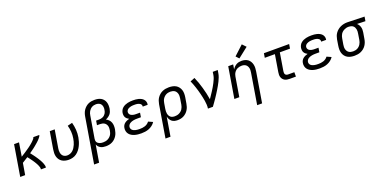

<svg xmlns="http://www.w3.org/2000/svg" viewBox="-13 -1795 6036 3033"><g transform="rotate(-20 3005.0 -278.0)"><path d="M32 0 118 -520H201L164 -292Q177 -300 189.5 -308Q202 -316 215 -324Q228 -332 240.5 -340.5Q253 -349 265.5 -357.5Q278 -366 290.5 -374.5Q303 -383 315.5 -392Q328 -401 340 -410.5Q352 -420 363.5 -429.5Q375 -439 386.5 -449.5Q398 -460 408.5 -471Q419 -482 429 -494Q439 -506 441 -520H542Q539 -505 529.5 -491.5Q520 -478 509 -465.5Q498 -453 486.5 -441.5Q475 -430 462.5 -419Q450 -408 437.5 -397.5Q425 -387 412.5 -376.5Q400 -366 387 -356Q374 -346 360.5 -336.5Q347 -327 334 -317.5Q321 -308 307 -298Q318 -285 328 -271.5Q338 -258 348.5 -244.5Q359 -231 368.5 -217Q378 -203 387.5 -189Q397 -175 406 -160.5Q415 -146 423.5 -131Q432 -116 439.5 -100.5Q447 -85 453 -69Q459 -53 463 -35.5Q467 -18 464 0H380Q383 -15 379.5 -30.5Q376 -46 370.5 -59.5Q365 -73 358.5 -86.5Q352 -100 344.5 -112.5Q337 -125 329.5 -137.5Q322 -150 313.5 -162Q305 -174 296.5 -186Q288 -198 279.5 -209.5Q271 -221 262 -232.5Q253 -244 244 -255Q220 -240 196 -225Q172 -210 148 -195L115 0Z M848 8Q818 8 789 1Q760 -6 736 -21Q712 -36 695.5 -59.5Q679 -83 671.5 -111Q664 -139 664.5 -169.5Q665 -200 670 -230L718 -520H801L751 -218Q748 -199 747.5 -181Q747 -163 750.5 -145.5Q754 -128 762 -112.5Q770 -97 783.5 -86Q797 -75 814 -70Q831 -65 849 -65Q874 -65 898.5 -74.5Q923 -84 942.5 -101.5Q962 -119 976 -141.5Q990 -164 1000 -187.5Q1010 -211 1016.5 -235Q1023 -259 1027 -284Q1037 -340 1033 -395Q1029 -450 1014 -503L1094 -523Q1111 -462 1115.5 -399.5Q1120 -337 1109 -272Q1103 -238 1093 -205.5Q1083 -173 1067.5 -141Q1052 -109 1030 -80.5Q1008 -52 979 -31Q950 -10 915.5 -1Q881 8 848 8Z M1196 215 1322 -545Q1326 -571 1335 -597.5Q1344 -624 1359.5 -647.5Q1375 -671 1396.5 -690.5Q1418 -710 1443.5 -722Q1469 -734 1496 -738.5Q1523 -743 1550 -743Q1578 -743 1605 -738Q1632 -733 1655.5 -720Q1679 -707 1696 -686.5Q1713 -666 1721.5 -640.5Q1730 -615 1731 -587Q1732 -559 1728 -531Q1724 -508 1716 -485.5Q1708 -463 1692.5 -444.5Q1677 -426 1656.5 -412Q1636 -398 1614 -389Q1639 -377 1659 -357Q1679 -337 1689 -310.5Q1699 -284 1700 -254Q1701 -224 1696 -194Q1691 -168 1683 -141.5Q1675 -115 1660 -91Q1645 -67 1624 -47Q1603 -27 1577.5 -14.5Q1552 -2 1525 3Q1498 8 1472 8Q1448 8 1425.5 4Q1403 0 1383.5 -10.5Q1364 -21 1349.5 -37.5Q1335 -54 1328 -74L1280 215ZM1451 -65Q1470 -65 1489.5 -68.5Q1509 -72 1527 -80.5Q1545 -89 1561 -102.5Q1577 -116 1588 -133Q1599 -150 1605 -169Q1611 -188 1614 -207Q1617 -226 1617.5 -245Q1618 -264 1613 -281Q1608 -298 1597.5 -312.5Q1587 -327 1572 -336Q1557 -345 1539 -349Q1521 -353 1502 -353H1451L1463 -426H1514Q1530 -426 1545 -429Q1560 -432 1575 -438.5Q1590 -445 1602.5 -456Q1615 -467 1624 -480.5Q1633 -494 1638 -509Q1643 -524 1645 -540Q1650 -564 1647 -589Q1644 -614 1631 -633Q1618 -652 1595.5 -661Q1573 -670 1548 -670Q1531 -670 1513 -666Q1495 -662 1479 -653Q1463 -644 1449.5 -630.5Q1436 -617 1426.5 -601Q1417 -585 1411.5 -567.5Q1406 -550 1404 -533L1342 -163Q1340 -148 1341.5 -133.5Q1343 -119 1350.5 -107Q1358 -95 1369 -87Q1380 -79 1393.5 -74Q1407 -69 1421.5 -67Q1436 -65 1451 -65Z M2068 8Q2039 8 2011 5Q1983 2 1957 -5.5Q1931 -13 1907.5 -26.5Q1884 -40 1867.5 -60.5Q1851 -81 1844.5 -108.5Q1838 -136 1843 -164Q1846 -185 1856.5 -204.5Q1867 -224 1884.5 -237.5Q1902 -251 1922 -260Q1942 -269 1963 -274Q1946 -283 1931.5 -295Q1917 -307 1908 -323.5Q1899 -340 1897 -360Q1895 -380 1898 -400Q1902 -422 1913 -443Q1924 -464 1943 -479.5Q1962 -495 1983.5 -504.5Q2005 -514 2027.5 -519Q2050 -524 2072 -526Q2094 -528 2117 -528Q2141 -528 2164.5 -526Q2188 -524 2210.5 -518Q2233 -512 2253.5 -501.5Q2274 -491 2289 -475Q2304 -459 2311.5 -436.5Q2319 -414 2315 -390Q2314 -388 2313.5 -386Q2313 -384 2313 -382H2230Q2230 -383 2230.5 -384Q2231 -385 2231 -386Q2233 -398 2228 -410Q2223 -422 2213.5 -430Q2204 -438 2192.5 -442.5Q2181 -447 2168.5 -450Q2156 -453 2143 -453.5Q2130 -454 2117 -454Q2103 -454 2090 -453.5Q2077 -453 2063.5 -450.5Q2050 -448 2036.5 -443.5Q2023 -439 2011 -431.5Q1999 -424 1990.5 -412.5Q1982 -401 1979 -387Q1977 -373 1981 -360Q1985 -347 1993.5 -337.5Q2002 -328 2014.5 -322Q2027 -316 2040 -312.5Q2053 -309 2067 -308Q2081 -307 2095 -307H2158L2146 -234H2082Q2067 -234 2051.5 -233Q2036 -232 2020.5 -229Q2005 -226 1989.5 -221Q1974 -216 1960.5 -207Q1947 -198 1937 -184Q1927 -170 1925 -155Q1922 -139 1927.5 -123.5Q1933 -108 1945 -97.5Q1957 -87 1971.5 -81Q1986 -75 2002 -71.5Q2018 -68 2034.5 -67Q2051 -66 2068 -66Q2090 -66 2111.5 -68.5Q2133 -71 2154.5 -78Q2176 -85 2195.5 -98.5Q2215 -112 2228 -131L2302 -98Q2284 -69 2256 -47.5Q2228 -26 2196.5 -13.5Q2165 -1 2132.5 3.5Q2100 8 2068 8Z M2396 215 2486 -330Q2491 -357 2500 -383.5Q2509 -410 2525.5 -434Q2542 -458 2564.5 -477Q2587 -496 2613.5 -507.5Q2640 -519 2667.5 -523.5Q2695 -528 2722 -528Q2753 -528 2783 -522Q2813 -516 2838 -501.5Q2863 -487 2881 -463.5Q2899 -440 2908 -412Q2917 -384 2917 -352.5Q2917 -321 2912 -290L2895 -190Q2891 -164 2882.5 -138.5Q2874 -113 2859.5 -89.5Q2845 -66 2824.5 -47Q2804 -28 2779.5 -15Q2755 -2 2728.5 3Q2702 8 2676 8Q2649 8 2624 1.5Q2599 -5 2580.5 -20.5Q2562 -36 2550 -58Q2538 -80 2533 -105L2480 215ZM2656 -65Q2674 -65 2692.5 -68.5Q2711 -72 2728.5 -80.5Q2746 -89 2761.5 -102Q2777 -115 2787.5 -131.5Q2798 -148 2804.5 -166Q2811 -184 2814 -202L2830 -302Q2833 -321 2833.5 -340.5Q2834 -360 2829.5 -377.5Q2825 -395 2815.5 -410.5Q2806 -426 2791 -436Q2776 -446 2757.5 -450.5Q2739 -455 2720 -455Q2702 -455 2684 -451.5Q2666 -448 2649 -439.5Q2632 -431 2617.5 -417.5Q2603 -404 2592.5 -387.5Q2582 -371 2576.5 -353.5Q2571 -336 2568 -318L2553 -227Q2550 -207 2549 -187.5Q2548 -168 2551.5 -149.5Q2555 -131 2563 -114.5Q2571 -98 2585 -86.5Q2599 -75 2617.5 -70Q2636 -65 2656 -65Z M3188 0Q3193 -33 3191 -66Q3189 -99 3184 -131.5Q3179 -164 3172 -195.5Q3165 -227 3157.5 -257.5Q3150 -288 3141 -319Q3132 -350 3122 -380Q3112 -410 3101 -439.5Q3090 -469 3077 -498L3088 -502L3153 -528Q3174 -481 3191 -432.5Q3208 -384 3222 -334Q3236 -284 3248 -233Q3260 -182 3268 -129Q3286 -156 3304.5 -183Q3323 -210 3340.5 -237.5Q3358 -265 3374.5 -293Q3391 -321 3405.5 -349.5Q3420 -378 3432.5 -407.5Q3445 -437 3450 -468L3458 -520H3542L3533 -468Q3528 -436 3516 -405Q3504 -374 3489.5 -344Q3475 -314 3458 -284.5Q3441 -255 3423.5 -226Q3406 -197 3387.5 -168.5Q3369 -140 3350 -111.5Q3331 -83 3311 -55.5Q3291 -28 3271 0Z M3937 215 4022 -302Q4025 -321 4026 -340Q4027 -359 4023 -376.5Q4019 -394 4010 -409.5Q4001 -425 3987 -435.5Q3973 -446 3955.5 -450.5Q3938 -455 3919 -455Q3901 -455 3883.5 -451.5Q3866 -448 3849.5 -440.5Q3833 -433 3819 -421Q3805 -409 3794.5 -393.5Q3784 -378 3778 -361Q3772 -344 3769 -327L3715 0H3632L3718 -520H3801L3788 -440Q3800 -460 3817 -477.5Q3834 -495 3855 -507Q3876 -519 3898.5 -523.5Q3921 -528 3943 -528Q3972 -528 4000 -520.5Q4028 -513 4049.5 -496.5Q4071 -480 4085 -456Q4099 -432 4105 -405Q4111 -378 4110 -348.5Q4109 -319 4104 -290L4020 215ZM3926 -575 3879 -625 4037 -771 4096 -709Z M4563 0Q4541 0 4520 -3.5Q4499 -7 4481.5 -16.5Q4464 -26 4451 -41.5Q4438 -57 4431.5 -76.5Q4425 -96 4425 -117.5Q4425 -139 4429 -161L4476 -447H4306L4318 -520H4742L4730 -447H4559L4510 -149Q4508 -135 4508.5 -120.5Q4509 -106 4516 -95Q4523 -84 4536 -79Q4549 -74 4563 -74H4667V0Z M5068 8Q5039 8 5011 5Q4983 2 4957 -5.5Q4931 -13 4907.5 -26.5Q4884 -40 4867.5 -60.5Q4851 -81 4844.5 -108.5Q4838 -136 4843 -164Q4846 -185 4856.5 -204.5Q4867 -224 4884.5 -237.5Q4902 -251 4922 -260Q4942 -269 4963 -274Q4946 -283 4931.5 -295Q4917 -307 4908 -323.5Q4899 -340 4897 -360Q4895 -380 4898 -400Q4902 -422 4913 -443Q4924 -464 4943 -479.5Q4962 -495 4983.5 -504.5Q5005 -514 5027.5 -519Q5050 -524 5072 -526Q5094 -528 5117 -528Q5141 -528 5164.5 -526Q5188 -524 5210.5 -518Q5233 -512 5253.5 -501.5Q5274 -491 5289 -475Q5304 -459 5311.5 -436.5Q5319 -414 5315 -390Q5314 -388 5313.5 -386Q5313 -384 5313 -382H5230Q5230 -383 5230.5 -384Q5231 -385 5231 -386Q5233 -398 5228 -410Q5223 -422 5213.5 -430Q5204 -438 5192.5 -442.5Q5181 -447 5168.5 -450Q5156 -453 5143 -453.5Q5130 -454 5117 -454Q5103 -454 5090 -453.5Q5077 -453 5063.5 -450.5Q5050 -448 5036.5 -443.5Q5023 -439 5011 -431.5Q4999 -424 4990.5 -412.5Q4982 -401 4979 -387Q4977 -373 4981 -360Q4985 -347 4993.5 -337.5Q5002 -328 5014.5 -322Q5027 -316 5040 -312.5Q5053 -309 5067 -308Q5081 -307 5095 -307H5158L5146 -234H5082Q5067 -234 5051.5 -233Q5036 -232 5020.5 -229Q5005 -226 4989.5 -221Q4974 -216 4960.5 -207Q4947 -198 4937 -184Q4927 -170 4925 -155Q4922 -139 4927.5 -123.5Q4933 -108 4945 -97.5Q4957 -87 4971.5 -81Q4986 -75 5002 -71.5Q5018 -68 5034.5 -67Q5051 -66 5068 -66Q5090 -66 5111.5 -68.5Q5133 -71 5154.5 -78Q5176 -85 5195.5 -98.5Q5215 -112 5228 -131L5302 -98Q5284 -69 5256 -47.5Q5228 -26 5196.5 -13.5Q5165 -1 5132.5 3.5Q5100 8 5068 8Z M5652 8Q5621 8 5591 2Q5561 -4 5535.5 -18.5Q5510 -33 5492 -56.5Q5474 -80 5465.5 -108Q5457 -136 5457 -167.5Q5457 -199 5462 -230L5478 -330Q5483 -357 5492.5 -383Q5502 -409 5519 -432.5Q5536 -456 5559 -474.5Q5582 -493 5607.5 -504.5Q5633 -516 5660.5 -522Q5688 -528 5715 -528Q5719 -528 5723 -528Q5727 -528 5731 -528L6010 -520L5998 -447L5858 -451Q5874 -437 5885.5 -418.5Q5897 -400 5902.5 -379.5Q5908 -359 5908 -336Q5908 -313 5904 -290L5887 -190Q5883 -163 5873.5 -136.5Q5864 -110 5848 -86Q5832 -62 5809 -43Q5786 -24 5760 -12.5Q5734 -1 5706.5 3.5Q5679 8 5652 8ZM5653 -65Q5671 -65 5689.5 -68.5Q5708 -72 5725 -80.5Q5742 -89 5756.5 -102.5Q5771 -116 5781 -132.5Q5791 -149 5797 -166.5Q5803 -184 5806 -202L5822 -302Q5825 -320 5826 -338Q5827 -356 5823.5 -373Q5820 -390 5812.5 -405Q5805 -420 5792.5 -431Q5780 -442 5763.5 -447.5Q5747 -453 5729 -454L5719 -455Q5717 -455 5714.5 -455Q5712 -455 5709 -455Q5692 -455 5674 -450Q5656 -445 5639.5 -436.5Q5623 -428 5608.5 -415Q5594 -402 5584 -386Q5574 -370 5568.5 -352.5Q5563 -335 5560 -318L5543 -218Q5540 -199 5539.5 -179.5Q5539 -160 5543.5 -142.5Q5548 -125 5558 -109.5Q5568 -94 5582.5 -84Q5597 -74 5615.5 -69.5Q5634 -65 5653 -65Z"/></g></svg>

Font: Zed Sans Extended
Style: Italic
Weight: 400
Width: 7
Italic angle: -9°
Designer: Belleve Invis
Foundry: Belleve Invis
Version: Version 1.0.0; ttfautohint (v1.8.4)